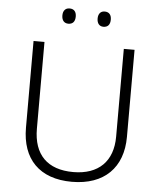

<svg xmlns="http://www.w3.org/2000/svg" viewBox="-60 -1004 842 1015"><g transform="rotate(5 361.0 -497.0)"><path d="M233 -913C233 -887 246 -872 268 -872C292 -872 304 -887 304 -913C304 -938 292 -953 268 -953C246 -953 233 -938 233 -913ZM420 -913C420 -887 433 -872 454 -872C478 -872 490 -887 490 -913C490 -938 478 -953 454 -953C433 -953 420 -938 420 -913ZM629 -303V-765H572V-299C572 -169 497 -93 362 -93C225 -93 151 -167 151 -305V-765H93V-305C93 -139 187 -41 359 -41C531 -41 629 -140 629 -303Z"/></g></svg>

Font: Noto Sans Tamil UI Light
Style: Regular
Weight: 300
Designer: Jelle Bosma - Monotype Design Team
Foundry: Monotype Imaging Inc.
Version: Version 2.004